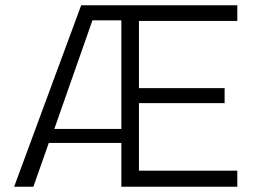

<svg xmlns="http://www.w3.org/2000/svg" viewBox="-20 -710 984 730"><path d="M33.7 0 288.6 -689.9H882.3V-630.4H508.3V-375H834V-317.9H508.3V-61H882.3V0H441.4V-166.5H165.5L106.9 0ZM186.5 -219.7H441.4V-632.8H331.5Z"/></svg>

Font: HK Grotesk Legacy
Style: Regular
Weight: 400
Designer: Alfredo Marco Pradil
Foundry: Hanken Design Co.
Version: Version 2.022;PS 002.022;hotconv 1.0.88;makeotf.lib2.5.64775